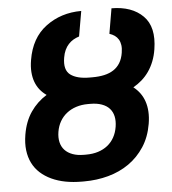

<svg xmlns="http://www.w3.org/2000/svg" viewBox="-54 -809 778 869"><g transform="rotate(-5 335.0 -375.0)"><path d="M46.5 -223.7Q56.5 -283.7 85.4 -325.8Q114.3 -367.9 158 -394.9Q140.6 -407 127.8 -422.9Q115.1 -438.9 107.6 -459.2Q100.1 -479.4 98.4 -504.1Q96.6 -528.8 101.6 -558.2Q117.9 -657.7 186.1 -708.5Q254.3 -759.6 347.3 -759.9L327.4 -645.6Q313.6 -641.3 301.1 -634.1Q288.7 -626.8 278.8 -615.9Q268.8 -605.1 261.9 -590.2Q255 -575.3 251.8 -555.8Q242.5 -500.4 272 -478.3Q301.5 -456.3 358.7 -456.3H371.8Q401.3 -456.3 425.4 -461.6Q449.6 -467 467.7 -478.7Q485.8 -490.4 497.5 -509.4Q509.2 -528.4 513.5 -555.8Q516.7 -575.3 514.6 -590.2Q512.4 -605.1 505.9 -615.9Q499.3 -626.8 489 -634.1Q478.7 -641.3 465.2 -645.6L484.7 -759.9Q577.1 -759.6 627.8 -708.8Q677.9 -658.7 661.9 -558.2Q657.3 -528.8 647.5 -504.1Q637.8 -479.4 623.8 -459.2Q609.7 -438.9 591.6 -422.9Q573.5 -407 552.2 -394.9Q569.2 -381.7 581.9 -364.5Q594.5 -347.3 601.7 -326Q609 -304.7 610.4 -279.3Q611.9 -253.9 606.9 -224.1Q596.9 -165.1 568.2 -121.1Q539.4 -77.1 497.7 -47.9Q456 -18.8 403.6 -4.4Q351.2 9.9 293.7 9.9H283.4Q243.6 9.9 209.2 3.4Q174.7 -3.2 145.6 -16.7Q116.8 -30.2 95.3 -49.7Q73.9 -69.2 60.9 -95.2Q47.9 -121.1 44 -153.2Q40.1 -185.4 46.5 -223.7ZM302.9 -110.1H313.2Q343 -110.1 367.5 -117.9Q392 -125.7 410.5 -140.4Q429 -155.2 440.7 -176.3Q452.4 -197.4 456.7 -224.1Q460.9 -250.4 456.3 -271.3Q451.7 -292.3 438.4 -307Q425.1 -321.7 403.2 -329.5Q381.4 -337.4 351.6 -337.4H340.9Q311.8 -337.4 287.1 -329.4Q262.4 -321.4 243.8 -306.6Q225.1 -291.9 213.1 -271Q201 -250 196.7 -223.7Q192.5 -197.8 197.4 -176.7Q202.4 -155.5 216.1 -140.8Q229.8 -126.1 251.6 -118.1Q273.4 -110.1 302.9 -110.1Z"/></g></svg>

Font: Inter P
Style: Bold Italic
Weight: 700
Italic angle: 9.39999°
Designer: Rasmus Andersson
Foundry: rsms
Version: Version 3.018;git-588b23468